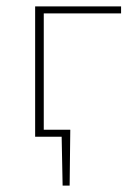

<svg xmlns="http://www.w3.org/2000/svg" viewBox="-20 -428 423 601"><path d="M117 -386V-22H200L198 153H176L173 0H90V-408H359V-386Z"/></svg>

Font: Ysabeau Infant Extralight
Style: Regular
Weight: 200
Designer: Christian Thalmann (Catharsis Fonts)
Version: Version 0.003